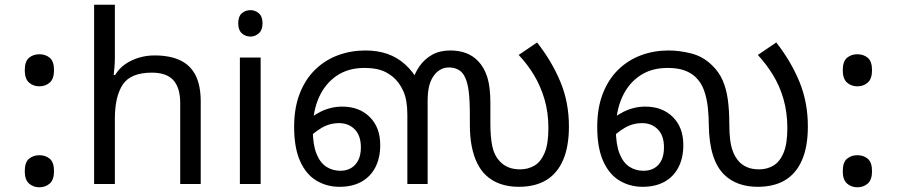

<svg xmlns="http://www.w3.org/2000/svg" viewBox="-20 -780 3802 814"><path d="M147 -414Q121 -414 103 -430Q85 -446 85 -482Q85 -520 103 -535Q121 -550 147 -550Q173 -550 191 -535Q209 -520 209 -482Q209 -446 191 -430Q173 -414 147 -414ZM147 14Q121 14 103 -2Q85 -18 85 -54Q85 -92 103 -107Q121 -122 147 -122Q173 -122 191 -107Q209 -92 209 -54Q209 -18 191 -2Q173 14 147 14Z M467 -537Q467 -518 465.5 -498Q464 -478 462 -462H468Q485 -490 511 -508Q537 -526 569 -535.5Q601 -545 635 -545Q700 -545 743.5 -524.5Q787 -504 809 -461Q831 -418 831 -349V0H744V-343Q744 -408 715 -440Q686 -472 624 -472Q534 -472 500.5 -421.5Q467 -371 467 -277V0H379V-760H467Z M1085 -536V0H997V-536ZM1042 -737Q1062 -737 1077.5 -723.5Q1093 -710 1093 -681Q1093 -653 1077.5 -639Q1062 -625 1042 -625Q1020 -625 1005 -639Q990 -653 990 -681Q990 -710 1005 -723.5Q1020 -737 1042 -737Z M1419 12Q1366 12 1322 -14Q1278 -40 1252.5 -96.5Q1227 -153 1227 -242Q1227 -323 1251 -384Q1275 -445 1317 -485.5Q1359 -526 1413.5 -546Q1468 -566 1529 -566Q1581 -566 1622.5 -551.5Q1664 -537 1697.5 -507Q1731 -477 1757 -430L1728 -433Q1737 -468 1758 -498.5Q1779 -529 1811.5 -547.5Q1844 -566 1889 -566Q1926 -566 1955.5 -555Q1985 -544 2007 -521Q2033 -494 2046 -452.5Q2059 -411 2059 -343V-255Q2059 -200 2067 -160.5Q2075 -121 2100 -95Q2115 -79 2136 -70.5Q2157 -62 2185 -62Q2219 -62 2246 -78Q2273 -94 2289 -132Q2305 -170 2305 -237Q2305 -303 2288.5 -359Q2272 -415 2244 -461.5Q2216 -508 2179 -547L2257 -600Q2319 -521 2355.5 -434Q2392 -347 2392 -244Q2392 -159 2367.5 -102Q2343 -45 2296 -16.5Q2249 12 2179 12Q2136 12 2100.5 -0.5Q2065 -13 2039 -38Q2018 -58 2003 -88.5Q1988 -119 1980 -159.5Q1972 -200 1972 -250V-288Q1972 -353 1967.5 -390Q1963 -427 1953 -449Q1943 -473 1925 -483.5Q1907 -494 1884 -494Q1863 -494 1847.5 -485Q1832 -476 1822 -463Q1807 -444 1800 -417.5Q1793 -391 1793 -351V0H1707V-293Q1707 -356 1690 -393.5Q1673 -431 1647 -453Q1619 -476 1590.5 -484Q1562 -492 1525 -492Q1456 -492 1407 -458.5Q1358 -425 1332 -366.5Q1306 -308 1306 -232Q1306 -168 1321.5 -129Q1337 -90 1363.5 -73Q1390 -56 1423 -56Q1449 -56 1468.5 -67.5Q1488 -79 1499 -101Q1510 -123 1510 -155Q1510 -205 1484 -231.5Q1458 -258 1417 -258Q1377 -258 1342 -237Q1307 -216 1278 -184L1263 -248Q1293 -283 1337.5 -305.5Q1382 -328 1431 -328Q1503 -328 1547.5 -284Q1592 -240 1592 -165Q1592 -110 1571 -70Q1550 -30 1511.5 -9Q1473 12 1419 12Z M2704 12Q2651 12 2607 -14Q2563 -40 2537.5 -96.5Q2512 -153 2512 -242Q2512 -323 2536 -384Q2560 -445 2602 -485.5Q2644 -526 2698.5 -546Q2753 -566 2814 -566Q2862 -566 2912 -553Q2962 -540 3000 -502Q3028 -475 3043.5 -440Q3059 -405 3065.5 -359Q3072 -313 3072 -252Q3072 -217 3075.5 -188Q3079 -159 3088 -136Q3097 -113 3113 -95Q3128 -79 3149 -70.5Q3170 -62 3199 -62Q3232 -62 3259 -78Q3286 -94 3302 -132Q3318 -170 3318 -237Q3318 -303 3302 -359Q3286 -415 3257.5 -461.5Q3229 -508 3193 -547L3271 -600Q3333 -521 3369 -434Q3405 -347 3405 -244Q3405 -159 3380.5 -102Q3356 -45 3309 -16.5Q3262 12 3192 12Q3149 12 3113.5 -0.5Q3078 -13 3052 -38Q3020 -68 3003 -121Q2986 -174 2985 -250Q2985 -286 2981 -324Q2977 -362 2965 -396.5Q2953 -431 2927 -455Q2907 -473 2879 -482.5Q2851 -492 2810 -492Q2741 -492 2692 -458.5Q2643 -425 2617 -366.5Q2591 -308 2591 -232Q2591 -168 2606.5 -129Q2622 -90 2648.5 -73Q2675 -56 2708 -56Q2735 -56 2754.5 -67.5Q2774 -79 2784.5 -101Q2795 -123 2795 -155Q2795 -205 2769 -231.5Q2743 -258 2702 -258Q2662 -258 2627 -237Q2592 -216 2563 -184L2548 -248Q2578 -283 2622.5 -305.5Q2667 -328 2716 -328Q2788 -328 2832.5 -284Q2877 -240 2877 -165Q2877 -110 2856 -70Q2835 -30 2796.5 -9Q2758 12 2704 12Z M3615 -414Q3589 -414 3571 -430Q3553 -446 3553 -482Q3553 -520 3571 -535Q3589 -550 3615 -550Q3641 -550 3659 -535Q3677 -520 3677 -482Q3677 -446 3659 -430Q3641 -414 3615 -414ZM3615 14Q3589 14 3571 -2Q3553 -18 3553 -54Q3553 -92 3571 -107Q3589 -122 3615 -122Q3641 -122 3659 -107Q3677 -92 3677 -54Q3677 -18 3659 -2Q3641 14 3615 14Z"/></svg>

Font: hexltamil05
Style: Book
Weight: 400
Designer: Jelle Bosma - Monotype Design Team
Foundry: Monotype Imaging Inc.
Version: Version 2.003